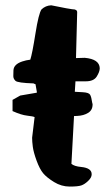

<svg xmlns="http://www.w3.org/2000/svg" viewBox="-20 -684 397 718"><path d="M171.9 -664.1Q244.6 -649.4 250.5 -649.4H251Q268.6 -649.4 268.6 -638.2Q266.6 -552.2 264.2 -466.8L296.9 -467.8Q351.6 -462.9 353 -429.2V-428.7Q353 -416 341.8 -397.9Q330.6 -379.9 300.8 -379.9H262.2L259.8 -340.8Q268.1 -340.3 290 -339.1Q312 -337.9 316.9 -329.8Q321.8 -321.8 325.2 -297.9L326.2 -295.4V-293Q326.2 -272 309.3 -261.7Q292.5 -251.5 268.6 -250.5L256.8 -250Q252.4 -160.6 247.1 -71.3Q257.8 -62 283.7 -59.6Q322.8 -55.7 322.8 -32.7Q322.8 -32.7 322.8 -32.2V-31.7Q322.8 -20 309.8 -7.6Q296.9 4.9 284.4 9.3Q272 13.7 240.7 13.7Q209.5 13.7 181.9 -3.4Q154.3 -20.5 141.4 -36.1Q128.4 -51.8 116.9 -83Q105.5 -114.3 102.8 -134.3Q100.1 -154.3 100.1 -168.9L109.4 -246.1Q104 -249 81.8 -251.5Q59.6 -253.9 26.9 -268.6V-310.5L55.7 -326.7L117.7 -337.4V-340.8L112.8 -369.1Q108.4 -370.1 105.5 -372.1Q45.9 -374 37.8 -381.8Q29.8 -389.6 29.8 -399.2Q29.8 -408.7 30.3 -420.9Q31.2 -443.4 63 -454.1Q77.6 -459 93.3 -460.9Q100.6 -482.9 112.5 -558.3Q124.5 -633.8 135.3 -648.9Q150.4 -663.1 170.9 -664.1Z"/></svg>

Font: Drukaatie burti
Style: Bold
Weight: 700
Version: Version 0.14